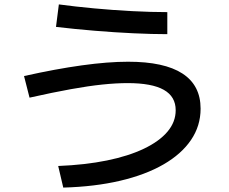

<svg xmlns="http://www.w3.org/2000/svg" viewBox="-20 -798 1040 871"><path d="M244 -45Q367 -50 465 -70Q563 -90 633 -123.5Q703 -157 740 -201Q777 -245 777 -298Q777 -360 723 -390.5Q669 -421 559 -421Q507 -421 444.5 -414.5Q382 -408 301.5 -393.5Q221 -379 114 -355L89 -453Q232 -485 351 -501.5Q470 -518 561 -518Q725 -518 807.5 -464.5Q890 -411 890 -305Q890 -227 846.5 -163Q803 -99 721.5 -52Q640 -5 525 22Q410 49 267 53ZM739 -643Q671 -643 585.5 -647Q500 -651 409.5 -658.5Q319 -666 234 -676L247 -778Q321 -768 407 -760Q493 -752 579.5 -747.5Q666 -743 739 -743Z"/></svg>

Font: M PLUS 1 Thin Medium
Style: Regular
Weight: 500
Version: Version 1.001